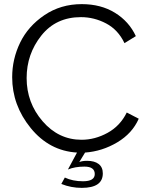

<svg xmlns="http://www.w3.org/2000/svg" viewBox="-20 -734 723 930"><path d="M277 157 294 126Q332 144 382 144Q439 144 439 109Q439 73 389 73Q343 73 309 87L353 5Q219 -3 129 -113.5Q39 -224 39 -360Q39 -448 77.5 -527.5Q116 -607 195 -660.5Q274 -714 376 -714Q469 -714 537 -672Q605 -630 638 -559L583 -525Q552 -590 494 -620.5Q436 -651 372 -651Q251 -651 180 -561.5Q109 -472 109 -356Q109 -236 186.5 -146.5Q264 -57 375 -57Q440 -57 501 -90.5Q562 -124 594 -189L652 -159Q621 -88 548 -44.5Q475 -1 392 5L364 51Q378 45 402 45Q438 45 458 60.5Q478 76 478 106Q478 176 376 176Q324 176 277 157Z"/></svg>

Font: Raleway
Style: Regular
Weight: 400
Designer: Matt McInerney, Pablo Impallari, Rodrigo Fuenzalida
Foundry: Matt McInerney, Pablo Impallari, Rodrigo Fuenzalida
Version: Version 1.000;PS 001.001;hotconv 1.0.56; ttfautohint (v1.5)